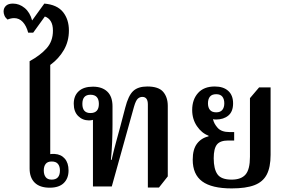

<svg xmlns="http://www.w3.org/2000/svg" viewBox="-51 -1039 1600 1070"><path d="M226 7Q171 7 142.5 -21Q114 -49 114 -100V-698Q173 -730 208.5 -769.5Q244 -809 244 -868Q244 -901 232 -920.5Q220 -940 199 -947L134 -857H106Q96 -895 76 -916.5Q56 -938 28 -938Q10 -938 -9 -930Q-21 -940 -26 -952Q-31 -964 -31 -975Q-31 -994 -18 -1006.5Q-5 -1019 21 -1019Q57 -1019 86.5 -994.5Q116 -970 128 -925L196 -1019Q267 -1013 300 -972Q333 -931 333 -869Q333 -809 305 -760.5Q277 -712 229 -677V-180Q237 -182 254 -181Q289 -179 310 -155Q331 -131 331 -89Q331 -45 304.5 -19Q278 7 226 7ZM237 -38Q283 -38 283 -89Q283 -112 272 -125.5Q261 -139 237 -139Q214 -139 203.5 -125.5Q193 -112 193 -89Q193 -66 203.5 -52Q214 -38 237 -38Z M773 6V-457Q773 -499 742 -499Q728 -499 717 -489Q706 -479 696 -445L572 0H467V-371Q457 -368 445 -368Q409 -368 384.5 -392.5Q360 -417 360 -461Q360 -505 387.5 -530.5Q415 -556 467 -556Q518 -556 547 -528.5Q576 -501 576 -446V-346Q576 -303 574 -248Q572 -193 567 -148H571Q583 -201 594.5 -242.5Q606 -284 620 -336L647 -439Q664 -506 691 -531.5Q718 -557 770 -557Q833 -557 858.5 -527Q884 -497 884 -449V-56L835 6ZM453 -409Q500 -409 500 -460Q500 -511 453 -511Q408 -511 408 -460Q408 -409 453 -409Z M1240 11Q1129 11 1076 -28Q1023 -67 1023 -149Q1023 -207 1047 -238.5Q1071 -270 1111 -279V-283Q1073 -297 1046.5 -336Q1020 -375 1020 -426Q1020 -484 1052.5 -520.5Q1085 -557 1146 -557Q1194 -557 1221 -532.5Q1248 -508 1248 -463Q1248 -417 1221.5 -395Q1195 -373 1153 -373Q1142 -373 1136 -375Q1141 -350 1162 -326.5Q1183 -303 1228 -303H1254V-256H1221Q1176 -256 1158 -233.5Q1140 -211 1140 -157Q1140 -97 1161 -67.5Q1182 -38 1240 -38Q1293 -38 1317.5 -66.5Q1342 -95 1342 -165V-492L1393 -552H1457V-176Q1457 -107 1435.5 -66Q1414 -25 1366.5 -7Q1319 11 1240 11ZM1154 -413Q1177 -413 1188 -426.5Q1199 -440 1199 -463Q1199 -487 1188 -500.5Q1177 -514 1154 -514Q1130 -514 1119 -500.5Q1108 -487 1108 -463Q1108 -440 1119 -426.5Q1130 -413 1154 -413Z"/></svg>

Font: Noto Serif Thai SemiCondensed SemiBold
Style: Regular
Weight: 600
Width: 4
Designer: Monotype Design Team
Foundry: Monotype Imaging Inc.
Version: Version 2.002; ttfautohint (v1.8.4.7-5d5b)